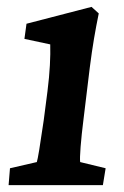

<svg xmlns="http://www.w3.org/2000/svg" viewBox="-20 -538 359 558"><path d="M5 0H279L287 -49L213 -67C211 -79 215 -131 223 -194L241 -342C249 -405 257 -450 267 -499L246 -518L57 -469L51 -425L126 -409C127 -374 125 -328 118 -273L107 -188C96 -112 90 -76 87 -67L9 -49Z"/></svg>

Font: TPK Tissa Web SemiBold
Style: Italic
Weight: 600
Italic angle: -7°
Designer: Jacques Le Bailly, Suppakit Chalermlarp | Katatrad Co.,Ltd.
Foundry: Jacques Le Bailly, Cadson Demak Co.,Ltd.
Version: Version 5.000;Glyphs 3.1.2 (3151)